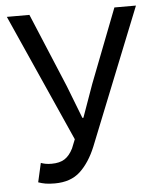

<svg xmlns="http://www.w3.org/2000/svg" viewBox="-50 -699 614 754"><g transform="rotate(-5 257.0 -322.0)"><path d="M136 12Q114 12 99.5 9.5Q85 7 71 2L88 -73Q96 -70 106 -68Q116 -66 130 -66Q162 -66 181.5 -78.5Q201 -91 215 -119L229 -154L5 -656H94L216 -364L266 -235H270L316 -364L429 -656H514L299 -119Q274 -58 236.5 -23Q199 12 136 12Z"/></g></svg>

Font: CV Source Sans
Style: Regular
Weight: 400
Designer: Paul D. Hunt
Foundry: Adobe Systems Incorporated
Version: Version 3.001